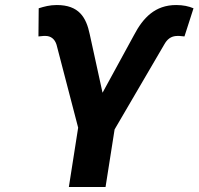

<svg xmlns="http://www.w3.org/2000/svg" viewBox="-20 -744 790 764"><path d="M134 -711 133 -599C139 -599 147 -601 154 -601H161C182 -601 198 -589 205 -566L291 -236L254 0H400L436 -229L633 -566C644 -586 659 -601 686 -601H693C700 -601 708 -599 714 -599L750 -711C731 -719 709 -724 681 -724C597 -724 549 -673 513 -604L388 -375L337 -608C323 -675 294 -724 206 -724C178 -724 156 -718 134 -711Z"/></svg>

Font: Asimov Pro
Style: BdObl
Weight: 700
Designer: Google
Version: Version 2.000980; 2014